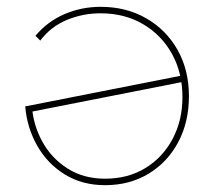

<svg xmlns="http://www.w3.org/2000/svg" viewBox="-20 -540 628 563"><path d="M288 3Q221 3 170 -28.5Q119 -60 89 -113Q59 -166 54 -228L516 -319L522 -301L65 -211L74 -225Q78 -172 104.5 -124Q131 -76 178 -46Q225 -16 288 -16Q355 -16 406 -47Q457 -78 486 -132.5Q515 -187 515 -255Q515 -327 484 -382.5Q453 -438 399 -469.5Q345 -501 275 -501Q223 -501 176 -481.5Q129 -462 98 -421L84 -435Q119 -477 169 -498.5Q219 -520 275 -520Q350 -520 408.5 -486.5Q467 -453 500.5 -394Q534 -335 534 -258Q534 -182 502.5 -123Q471 -64 415.5 -30.5Q360 3 288 3Z"/></svg>

Font: Montserrat Alternates Thin
Style: Regular
Weight: 100
Designer: Julieta Ulanovsky
Foundry: Julieta Ulanovsky
Version: Version 9.000